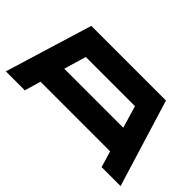

<svg xmlns="http://www.w3.org/2000/svg" viewBox="-89 -1076 1452 1452"><g transform="rotate(45 636.5 -350.0)"><path d="M1046.9 0 1008.3 -129.9H263.7L226.1 0H22.9L236.8 -700.2H1035.2L1250 0ZM321.3 -326.7H952.1L899.9 -504.4H373.5Z"/></g></svg>

Font: Donpoligrafbum
Style: Bold
Weight: 700
Designer: Sasha Pavljenko
Version: Version 1.002;Fontself Maker 3.5.8